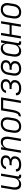

<svg xmlns="http://www.w3.org/2000/svg" viewBox="2212 -2780 576 5040"><g transform="rotate(-90 2500.0 -260.0)"><path d="M179 8Q152 8 127.5 0.5Q103 -7 85 -24Q67 -41 56.5 -64Q46 -87 42.5 -112.5Q39 -138 40 -164.5Q41 -191 46 -218L96 -520H157L105 -209Q102 -189 101.5 -170Q101 -151 104 -133Q107 -115 114 -98.5Q121 -82 134 -70Q147 -58 164.5 -52.5Q182 -47 202 -47Q219 -47 237 -51Q255 -55 271.5 -64Q288 -73 301 -86.5Q314 -100 324 -116.5Q334 -133 339 -150Q344 -167 347 -185L403 -520H464L390 -77Q389 -71 390 -65Q391 -59 394.5 -55Q398 -51 403.5 -49Q409 -47 415 -47H435V8H406Q388 8 371.5 3.5Q355 -1 344 -13Q333 -25 329.5 -42Q326 -59 329 -77L331 -85Q319 -65 303 -46.5Q287 -28 266.5 -15.5Q246 -3 223.5 2.5Q201 8 179 8Z M702 8Q679 8 657 6Q635 4 614 -2Q593 -8 574 -18Q555 -28 541.5 -44Q528 -60 522.5 -81.5Q517 -103 520 -125L521 -131H582V-128Q579 -113 584 -99.5Q589 -86 599 -76.5Q609 -67 622 -61.5Q635 -56 649 -53Q663 -50 677.5 -48.5Q692 -47 706 -47Q722 -47 738 -48.5Q754 -50 769 -54.5Q784 -59 799.5 -67Q815 -75 827 -86.5Q839 -98 846.5 -113Q854 -128 857 -144Q859 -160 856.5 -175.5Q854 -191 845 -203Q836 -215 823.5 -223Q811 -231 796 -235.5Q781 -240 765.5 -241.5Q750 -243 734 -243H679L688 -298H743Q757 -298 771.5 -299.5Q786 -301 800 -304.5Q814 -308 827.5 -314Q841 -320 852.5 -330Q864 -340 870.5 -353.5Q877 -367 880 -381Q883 -403 875.5 -422.5Q868 -442 852 -453.5Q836 -465 815 -469Q794 -473 772 -473Q752 -473 731.5 -469.5Q711 -466 692 -456Q673 -446 659 -428.5Q645 -411 641 -391V-389H580L581 -392Q584 -413 594 -433Q604 -453 619 -469.5Q634 -486 653.5 -497.5Q673 -509 693.5 -516Q714 -523 735 -525.5Q756 -528 777 -528Q800 -528 822 -525Q844 -522 864 -514Q884 -506 901 -492.5Q918 -479 928 -460.5Q938 -442 940.5 -419.5Q943 -397 940 -374Q937 -356 929.5 -338.5Q922 -321 907.5 -307.5Q893 -294 876 -285Q859 -276 842 -270Q862 -262 878.5 -249.5Q895 -237 905 -219Q915 -201 917.5 -179Q920 -157 916 -135Q912 -113 902 -91Q892 -69 875 -51.5Q858 -34 836.5 -22Q815 -10 792.5 -3.5Q770 3 747 5.5Q724 8 702 8Z M1010 0 1096 -520H1157L1143 -435Q1154 -455 1170 -473.5Q1186 -492 1206.5 -504.5Q1227 -517 1249.5 -522.5Q1272 -528 1294 -528Q1321 -528 1346 -520.5Q1371 -513 1389 -496Q1407 -479 1417 -456Q1427 -433 1431 -407.5Q1435 -382 1433.5 -355.5Q1432 -329 1428 -302L1378 0H1317L1368 -311Q1372 -331 1372.5 -350Q1373 -369 1370 -387Q1367 -405 1359.5 -421.5Q1352 -438 1339 -450Q1326 -462 1308.5 -467.5Q1291 -473 1271 -473Q1254 -473 1236.5 -469Q1219 -465 1202.5 -456Q1186 -447 1172.5 -433.5Q1159 -420 1149.5 -403.5Q1140 -387 1134.5 -370Q1129 -353 1126 -335L1071 0Z M1701 8Q1673 8 1645.5 2Q1618 -4 1596 -19Q1574 -34 1559.5 -56.5Q1545 -79 1538.5 -105.5Q1532 -132 1532.5 -160.5Q1533 -189 1538 -218L1558 -338Q1562 -363 1570 -387.5Q1578 -412 1592.5 -435Q1607 -458 1627.5 -476.5Q1648 -495 1672 -507Q1696 -519 1721.5 -523.5Q1747 -528 1772 -528Q1800 -528 1827.5 -522Q1855 -516 1877 -501Q1899 -486 1914 -463.5Q1929 -441 1935.5 -414.5Q1942 -388 1941.5 -359.5Q1941 -331 1936 -302L1916 -182Q1912 -157 1904 -132.5Q1896 -108 1881.5 -85Q1867 -62 1846.5 -43.5Q1826 -25 1802 -13Q1778 -1 1752 3.5Q1726 8 1701 8ZM1701 -47Q1720 -47 1739 -51Q1758 -55 1775.5 -64.5Q1793 -74 1807.5 -88Q1822 -102 1831.5 -119Q1841 -136 1847 -154.5Q1853 -173 1856 -191L1876 -311Q1880 -331 1880.5 -350.5Q1881 -370 1877.5 -388.5Q1874 -407 1865.5 -423.5Q1857 -440 1842.5 -451.5Q1828 -463 1809.5 -468Q1791 -473 1772 -473Q1753 -473 1734.5 -469Q1716 -465 1698.5 -455.5Q1681 -446 1666.5 -432Q1652 -418 1642 -401Q1632 -384 1626 -365.5Q1620 -347 1617 -329L1597 -209Q1594 -189 1593.5 -169.5Q1593 -150 1596 -131.5Q1599 -113 1608 -96.5Q1617 -80 1631 -68.5Q1645 -57 1663.5 -52Q1682 -47 1701 -47Z M2317 0 2394 -465H2176L2140 -247Q2136 -227 2132.5 -206.5Q2129 -186 2124 -166Q2119 -146 2112 -126Q2105 -106 2095.5 -86.5Q2086 -67 2073 -49.5Q2060 -32 2041 -20.5Q2022 -9 2001.5 -4.5Q1981 0 1961 0L1970 -55Q1984 -55 1999 -62Q2014 -69 2024.5 -81Q2035 -93 2041 -107.5Q2047 -122 2052.5 -136.5Q2058 -151 2062 -166Q2066 -181 2068.5 -195.5Q2071 -210 2074 -225Q2077 -240 2080 -255L2124 -520H2464L2378 0Z M2702 8Q2679 8 2657 6Q2635 4 2614 -2Q2593 -8 2574 -18Q2555 -28 2541.5 -44Q2528 -60 2522.5 -81.5Q2517 -103 2520 -125L2521 -131H2582V-128Q2579 -113 2584 -99.5Q2589 -86 2599 -76.5Q2609 -67 2622 -61.5Q2635 -56 2649 -53Q2663 -50 2677.5 -48.5Q2692 -47 2706 -47Q2722 -47 2738 -48.5Q2754 -50 2769 -54.5Q2784 -59 2799.5 -67Q2815 -75 2827 -86.5Q2839 -98 2846.5 -113Q2854 -128 2857 -144Q2859 -160 2856.5 -175.5Q2854 -191 2845 -203Q2836 -215 2823.5 -223Q2811 -231 2796 -235.5Q2781 -240 2765.5 -241.5Q2750 -243 2734 -243H2679L2688 -298H2743Q2757 -298 2771.5 -299.5Q2786 -301 2800 -304.5Q2814 -308 2827.5 -314Q2841 -320 2852.5 -330Q2864 -340 2870.5 -353.5Q2877 -367 2880 -381Q2883 -403 2875.5 -422.5Q2868 -442 2852 -453.5Q2836 -465 2815 -469Q2794 -473 2772 -473Q2752 -473 2731.5 -469.5Q2711 -466 2692 -456Q2673 -446 2659 -428.5Q2645 -411 2641 -391V-389H2580L2581 -392Q2584 -413 2594 -433Q2604 -453 2619 -469.5Q2634 -486 2653.5 -497.5Q2673 -509 2693.5 -516Q2714 -523 2735 -525.5Q2756 -528 2777 -528Q2800 -528 2822 -525Q2844 -522 2864 -514Q2884 -506 2901 -492.5Q2918 -479 2928 -460.5Q2938 -442 2940.5 -419.5Q2943 -397 2940 -374Q2937 -356 2929.5 -338.5Q2922 -321 2907.5 -307.5Q2893 -294 2876 -285Q2859 -276 2842 -270Q2862 -262 2878.5 -249.5Q2895 -237 2905 -219Q2915 -201 2917.5 -179Q2920 -157 2916 -135Q2912 -113 2902 -91Q2892 -69 2875 -51.5Q2858 -34 2836.5 -22Q2815 -10 2792.5 -3.5Q2770 3 2747 5.5Q2724 8 2702 8Z M3208 8Q3179 8 3151 2Q3123 -4 3100.5 -18.5Q3078 -33 3062 -55Q3046 -77 3039 -104Q3032 -131 3032.5 -160Q3033 -189 3038 -218L3058 -338Q3062 -362 3070 -387Q3078 -412 3091.5 -434.5Q3105 -457 3125 -475.5Q3145 -494 3168.5 -506Q3192 -518 3217.5 -523Q3243 -528 3268 -528Q3292 -528 3315 -525Q3338 -522 3359 -514.5Q3380 -507 3397.5 -493.5Q3415 -480 3426 -461Q3437 -442 3440 -418.5Q3443 -395 3439 -372Q3436 -354 3428.5 -336.5Q3421 -319 3406.5 -305.5Q3392 -292 3375 -283Q3358 -274 3341 -268Q3361 -260 3377.5 -246.5Q3394 -233 3404 -214Q3414 -195 3416.5 -172.5Q3419 -150 3415 -128Q3411 -106 3401.5 -85Q3392 -64 3375.5 -47.5Q3359 -31 3338 -20Q3317 -9 3295.5 -3Q3274 3 3252 5.5Q3230 8 3208 8ZM3208 -47Q3223 -47 3238.5 -48.5Q3254 -50 3269 -54Q3284 -58 3299 -65Q3314 -72 3326 -82.5Q3338 -93 3345.5 -107.5Q3353 -122 3355 -137Q3360 -162 3351.5 -184.5Q3343 -207 3324 -220Q3305 -233 3282 -237.5Q3259 -242 3234 -242H3185L3194 -297H3243Q3257 -297 3271 -298.5Q3285 -300 3299 -303.5Q3313 -307 3327 -313Q3341 -319 3352 -328.5Q3363 -338 3370 -351.5Q3377 -365 3379 -379Q3383 -401 3375.5 -421Q3368 -441 3351 -453Q3334 -465 3312 -469Q3290 -473 3268 -473Q3250 -473 3231.5 -469Q3213 -465 3196 -455.5Q3179 -446 3165 -431.5Q3151 -417 3141 -400Q3131 -383 3125.5 -365Q3120 -347 3117 -329L3097 -209Q3094 -189 3093.5 -169Q3093 -149 3097 -130Q3101 -111 3111 -95Q3121 -79 3135.5 -67.5Q3150 -56 3169 -51.5Q3188 -47 3208 -47Z M3675 8Q3648 8 3623 0.5Q3598 -7 3579 -23.5Q3560 -40 3549.5 -63Q3539 -86 3534.5 -111.5Q3530 -137 3531.5 -164Q3533 -191 3538 -218L3558 -338Q3561 -361 3568 -384Q3575 -407 3586.5 -429Q3598 -451 3614.5 -470.5Q3631 -490 3652 -503Q3673 -516 3697 -522Q3721 -528 3744 -528Q3771 -528 3796 -521Q3821 -514 3839.5 -497.5Q3858 -481 3869 -458.5Q3880 -436 3885 -411L3903 -520H3964L3890 -77Q3889 -71 3890 -65Q3891 -59 3894.5 -55Q3898 -51 3903.5 -49Q3909 -47 3915 -47H3935V8H3906Q3888 8 3871.5 3.5Q3855 -1 3844 -13Q3833 -25 3829.5 -42Q3826 -59 3829 -77L3831 -87Q3818 -65 3801.5 -46.5Q3785 -28 3764.5 -15.5Q3744 -3 3720.5 2.5Q3697 8 3675 8ZM3698 -47Q3715 -47 3733.5 -50.5Q3752 -54 3769 -63Q3786 -72 3799.5 -85.5Q3813 -99 3823 -115.5Q3833 -132 3838.5 -149.5Q3844 -167 3847 -185L3867 -305Q3871 -325 3871.5 -344.5Q3872 -364 3869 -383Q3866 -402 3858.5 -419Q3851 -436 3837.5 -448.5Q3824 -461 3805.5 -467Q3787 -473 3767 -473Q3749 -473 3730.5 -469Q3712 -465 3695 -455Q3678 -445 3664.5 -431Q3651 -417 3641 -400Q3631 -383 3625.5 -365Q3620 -347 3617 -329L3597 -209Q3594 -189 3593.5 -170Q3593 -151 3596 -132.5Q3599 -114 3607 -97.5Q3615 -81 3628.5 -69Q3642 -57 3660 -52Q3678 -47 3698 -47Z M4010 0 4096 -520H4157L4120 -297H4366L4403 -520H4464L4378 0H4317L4357 -242H4111L4071 0Z M4701 8Q4673 8 4645.5 2Q4618 -4 4596 -19Q4574 -34 4559.5 -56.5Q4545 -79 4538.5 -105.5Q4532 -132 4532.5 -160.5Q4533 -189 4538 -218L4558 -338Q4562 -363 4570 -387.5Q4578 -412 4592.5 -435Q4607 -458 4627.5 -476.5Q4648 -495 4672 -507Q4696 -519 4721.5 -523.5Q4747 -528 4772 -528Q4800 -528 4827.5 -522Q4855 -516 4877 -501Q4899 -486 4914 -463.5Q4929 -441 4935.5 -414.5Q4942 -388 4941.5 -359.5Q4941 -331 4936 -302L4916 -182Q4912 -157 4904 -132.5Q4896 -108 4881.5 -85Q4867 -62 4846.5 -43.5Q4826 -25 4802 -13Q4778 -1 4752 3.5Q4726 8 4701 8ZM4701 -47Q4720 -47 4739 -51Q4758 -55 4775.5 -64.5Q4793 -74 4807.5 -88Q4822 -102 4831.5 -119Q4841 -136 4847 -154.5Q4853 -173 4856 -191L4876 -311Q4880 -331 4880.5 -350.5Q4881 -370 4877.5 -388.5Q4874 -407 4865.5 -423.5Q4857 -440 4842.5 -451.5Q4828 -463 4809.5 -468Q4791 -473 4772 -473Q4753 -473 4734.5 -469Q4716 -465 4698.5 -455.5Q4681 -446 4666.5 -432Q4652 -418 4642 -401Q4632 -384 4626 -365.5Q4620 -347 4617 -329L4597 -209Q4594 -189 4593.5 -169.5Q4593 -150 4596 -131.5Q4599 -113 4608 -96.5Q4617 -80 4631 -68.5Q4645 -57 4663.5 -52Q4682 -47 4701 -47Z"/></g></svg>

Font: Iosevka Term Curly Light
Style: Italic
Weight: 300
Italic angle: -9°
Designer: Belleve Invis
Foundry: Belleve Invis
Version: Version 32.3.0